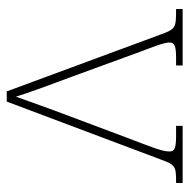

<svg xmlns="http://www.w3.org/2000/svg" viewBox="-16 -560 576 585"><g transform="rotate(90 272.5 -268.0)"><path d="M86 -468 259 0H290L466 -468C483 -514 486 -516 536 -516H538V-536H364V-516H396C437 -516 442 -509 442 -495C442 -472 426 -435 400 -366L340 -206C304 -111 284 -52 275 -28C264 -65 236 -140 214 -199L138 -407C127 -437 110 -478 110 -495C110 -509 115 -516 156 -516H180V-536H8V-516C66 -516 69 -515 86 -468Z"/></g></svg>

Font: Noto Serif Georgian Thin
Style: Regular
Weight: 100
Designer: Monotype Design Team, Akaki Razmadze
Foundry: Google LLC
Version: Version 2.003